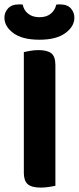

<svg xmlns="http://www.w3.org/2000/svg" viewBox="-34 -843 357 870"><path d="M74 -415H217V-1Q208 1 189 4Q170 7 150 7Q109 7 91.5 -8.5Q74 -24 74 -60ZM217 -240H74V-607Q83 -609 102 -612.5Q121 -616 140 -616Q180 -616 198.5 -601.5Q217 -587 217 -548ZM145 -765Q176 -765 195.5 -780.5Q215 -796 221 -822Q225 -823 229.5 -823Q234 -823 238 -823Q271 -823 287 -805Q303 -787 303 -763Q303 -723 262 -693Q221 -663 145 -663Q67 -663 26.5 -693Q-14 -723 -14 -763Q-14 -787 2.5 -805Q19 -823 51 -823Q56 -823 60 -823Q64 -823 69 -822Q74 -796 94 -780.5Q114 -765 145 -765Z"/></svg>

Font: BalooTamma2Bold
Style: Bold
Weight: 700
Designer: Divya Kowshik, Shuchita Grover and Ek Type
Foundry: Ek Type
Version: Version 1.700